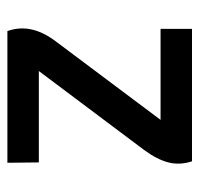

<svg xmlns="http://www.w3.org/2000/svg" viewBox="-30 -509 539 519"><g transform="rotate(90 239.5 -249.5)"><path d="M58 -499H416Q427 -466 419 -435Q411 -404 385 -369L172 -85H419L420 0H64Q41 -64 92 -131L304 -414H58Z"/></g></svg>

Font: Panefresco 600wt
Style: Regular
Weight: 600
Designer: Campivisivi
Foundry: Campivisivi & Chank Co
Version: Version 1.001